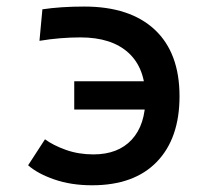

<svg xmlns="http://www.w3.org/2000/svg" viewBox="-20 -547 626 577"><path d="M256.8 9.8Q193.8 9.8 143.6 -7.6Q93.3 -24.9 64.5 -50.3L115.2 -128.4Q139.6 -110.4 177.7 -96.7Q215.8 -83 260.7 -83Q335 -83 376 -127.4Q417 -171.9 417 -252.9Q417 -341.8 366.2 -388.2Q315.4 -434.6 221.7 -434.6Q191.9 -434.6 161.4 -432.1Q130.9 -429.7 98.6 -424.3L107.4 -519Q162.6 -527.3 233.4 -527.3Q370.6 -527.3 445.1 -457.8Q519.5 -388.2 519.5 -257.8Q519.5 -131.3 451.4 -60.8Q383.3 9.8 256.8 9.8ZM203.1 -217.8V-302.7H463.9V-217.8Z"/></svg>

Font: Cascadia Code
Style: Regular
Weight: 400
Designer: Aaron Bell
Foundry: Saja Typeworks
Version: Version 2404.023